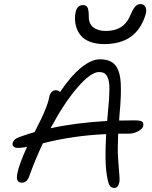

<svg xmlns="http://www.w3.org/2000/svg" viewBox="-20 -945 753 949"><path d="M496.1 -727.1Q455.1 -727.1 425 -738.5Q395 -750 378.9 -770Q362.8 -790 356 -814.2Q349.1 -838.4 351.1 -867.2Q355 -919.9 390.1 -919.9Q406.2 -919.9 412.6 -908Q418.9 -896 418.9 -861.8Q418.9 -826.7 441.7 -809.3Q464.4 -792 502.9 -792Q589.8 -792 621.1 -862.8Q636.7 -899.4 647.7 -912.1Q658.7 -924.8 673.8 -924.8Q692.4 -924.8 699.5 -908.9Q706.5 -893.1 699.2 -872.1Q655.3 -727.1 496.1 -727.1ZM69.8 -213.9Q54.7 -213.9 47.6 -220.2Q40.5 -226.6 42 -235.8Q44.4 -247.1 52 -254.4Q59.6 -261.7 77.1 -268.1Q120.1 -283.7 150.9 -292Q172.4 -334 183.1 -356.2Q193.8 -378.4 206.5 -409.9Q219.2 -441.4 223.1 -463.9Q226.1 -480 234.6 -489.5Q243.2 -499 254.9 -499Q268.1 -499 276.9 -490.2Q329.6 -568.8 380.6 -610.4Q431.6 -651.9 474.1 -651.9Q524.9 -651.9 549.1 -623.8Q573.2 -595.7 576.7 -534.9Q580.1 -474.1 570.8 -378.9Q568.8 -359.4 568.8 -349.1Q593.8 -350.1 644 -350.1Q673.8 -350.1 682.1 -344Q690.4 -337.9 688 -323.2Q685.1 -308.6 663.1 -296.4Q641.1 -284.2 615.2 -284.2H564Q560.5 -205.1 563.7 -160.2Q566.9 -115.2 569.6 -85.2Q572.3 -55.2 569.8 -43.9Q564 -16.1 544.9 -16.1Q526.4 -16.1 518.8 -34.2Q511.2 -52.2 504.9 -102.1Q498 -164.1 504.9 -282.2Q341.3 -274.9 191.9 -236.8Q153.8 -155.8 125 -75.2Q113.8 -42 88.9 -42Q72.8 -42 66.9 -52.5Q61 -63 65.9 -88.9Q74.7 -133.8 113.8 -219.2Q85.9 -213.9 69.8 -213.9ZM469.2 -588.9Q428.2 -588.9 361.6 -511Q294.9 -433.1 230 -311Q351.1 -337.9 509.8 -347.2Q510.3 -354 511.5 -367.2Q512.7 -380.4 513.2 -387.2Q517.1 -426.3 518.8 -451.7Q520.5 -477.1 520.8 -502Q521 -526.9 518.3 -541.3Q515.6 -555.7 509.5 -567.4Q503.4 -579.1 493.7 -584Q483.9 -588.9 469.2 -588.9Z"/></svg>

Font: Shantell Sans Irregular
Style: Italic
Weight: 300
Italic angle: -11.31°
Designer: Stephen Nixon, Anya Danilova, Shantell Martin
Foundry: Arrow Type
Version: Version 1.006;[9816181b4]